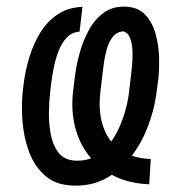

<svg xmlns="http://www.w3.org/2000/svg" viewBox="-20 -560 553 590"><path d="M443.4 -71.3 438.5 6.3Q377.9 3.9 331.5 -18.8Q285.2 -41.5 254.4 -80.3Q223.6 -119.1 210.7 -169.9Q197.8 -220.7 204.6 -279.8L210.9 -330.1Q214.8 -360.8 224.9 -397.5Q234.9 -434.1 252.7 -467Q270.5 -500 298.3 -520.5Q326.2 -541 365.7 -539.6Q404.3 -538.1 426.3 -514.6Q448.2 -491.2 458 -456.3Q467.8 -421.4 468.8 -384.5Q469.7 -347.7 466.8 -319.8L460 -268.6Q453.1 -219.7 433.8 -169.7Q414.6 -119.6 382.6 -78.1Q350.6 -36.6 306.2 -12.2Q261.7 12.2 205.1 10.3Q151.4 8.8 118.4 -20.3Q85.4 -49.3 69.1 -94Q52.7 -138.7 49.1 -187.7Q45.4 -236.8 49.8 -278.3L53.2 -306.2Q58.1 -344.2 70.3 -384.5Q82.5 -424.8 103.5 -459.2Q124.5 -493.7 156.5 -515.4Q188.5 -537.1 233.4 -539.1L224.6 -462.9Q200.2 -460.9 184.3 -443.6Q168.5 -426.3 159.2 -401.4Q149.9 -376.5 145 -351.1Q140.1 -325.7 137.7 -307.1L134.3 -277.8Q131.3 -254.9 130.4 -220.2Q129.4 -185.5 135.3 -150.9Q141.1 -116.2 158.7 -92.3Q176.3 -68.4 210.9 -66.4Q250 -64.5 279.1 -83.5Q308.1 -102.5 327.9 -134Q347.7 -165.5 359.4 -201.4Q371.1 -237.3 375.5 -268.6L381.8 -321.8Q383.3 -333 385.5 -354.7Q387.7 -376.5 387.2 -400.1Q386.7 -423.8 380.1 -441.9Q373.5 -460 357.9 -463.9Q337.9 -461.4 326.2 -446.3Q314.5 -431.2 308.3 -409.7Q302.2 -388.2 299.3 -366.9Q296.4 -345.7 294.9 -331.5L288.6 -278.3Q283.2 -235.8 289.8 -199Q296.4 -162.1 315.2 -134Q334 -106 366 -89.6Q397.9 -73.2 443.4 -71.3Z"/></svg>

Font: Roboto Condensed
Style: Italic
Weight: 400
Italic angle: -12°
Designer: Christian Robertson
Foundry: Google
Version: Version 3.0